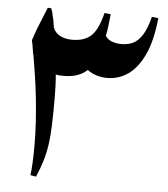

<svg xmlns="http://www.w3.org/2000/svg" viewBox="-50 -720 672 768"><g transform="rotate(5 286.0 -336.5)"><path d="M123 2 100 -2Q106 -41 106 -123Q106 -168 103 -216Q100 -264 95 -310.5Q90 -357 83.5 -399.5Q77 -442 71 -477Q67 -493 65 -508.5Q63 -524 59 -540Q64 -555 69.5 -571Q75 -587 83 -606L111 -675L125 -674Q127 -669 129.5 -661.5Q132 -654 133 -645Q136 -636 138 -624.5Q140 -613 142 -599Q151 -576 171.5 -566Q192 -556 219 -556Q268 -556 295 -581Q322 -606 339 -674L364 -671Q361 -642 358.5 -621.5Q356 -601 352 -584Q360 -570 377.5 -563Q395 -556 417 -556Q444 -556 464 -566Q484 -576 500.5 -601.5Q517 -627 529 -675L555 -672Q546 -581 519.5 -524.5Q493 -468 455 -442Q417 -416 372 -416Q349 -416 328.5 -422.5Q308 -429 292 -441Q258 -409 198 -409Q191 -409 182.5 -409.5Q174 -410 166 -412Q168 -393 169 -366.5Q170 -340 170 -319Q170 -255 168.5 -209.5Q167 -164 162 -130Q157 -96 147.5 -64.5Q138 -33 123 2Z"/></g></svg>

Font: Noto Nastaliq Urdu Medium
Style: Regular
Weight: 500
Designer: Monotype Design Team (Patrick Giasson: type design, Kamal Mansour: OpenType code, Glenda Bellarosa). Updated by Simon Co
Foundry: Monotype Imaging Inc., Simon Cozens
Version: Version 3.007